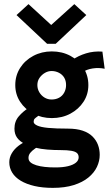

<svg xmlns="http://www.w3.org/2000/svg" viewBox="-20 -729 540 930"><path d="M236 181Q186 181 147 172Q108 163 80.5 146.5Q53 130 39 107Q25 84 25 57Q25 34 37 13.5Q49 -7 70 -23Q91 -39 115 -48L173 -26Q161 -17 148 -8Q135 1 126.5 11.5Q118 22 118 36Q118 49 128 57.5Q138 66 156 71.5Q174 77 197 79.5Q220 82 248 82Q284 82 309 76Q334 70 347.5 59Q361 48 361 33Q361 20 353 12.5Q345 5 326 1.5Q307 -2 273 -2Q241 -2 209.5 -4.5Q178 -7 149.5 -14Q121 -21 98 -33Q75 -45 62.5 -62.5Q50 -80 50 -106Q50 -141 71 -165.5Q92 -190 121 -208L178 -178Q169 -170 161 -164.5Q153 -159 148 -154Q143 -149 143 -139Q143 -129 160 -121Q177 -113 213.5 -109.5Q250 -106 309 -106Q351 -106 380.5 -96Q410 -86 428 -68Q446 -50 454.5 -27.5Q463 -5 463 21Q463 51 449.5 79.5Q436 108 408 131Q380 154 337 167.5Q294 181 236 181ZM231 -157Q182 -157 141.5 -178.5Q101 -200 77.5 -236Q54 -272 54 -317Q54 -363 77.5 -400Q101 -437 141.5 -458.5Q182 -480 231 -480Q281 -480 321 -458.5Q361 -437 384.5 -400Q408 -363 408 -317Q408 -272 384.5 -236Q361 -200 321 -178.5Q281 -157 231 -157ZM230 -247Q250 -247 266 -255.5Q282 -264 291 -280.5Q300 -297 300 -317Q300 -338 291 -353Q282 -368 265.5 -376.5Q249 -385 230 -385Q213 -385 197.5 -376Q182 -367 171.5 -352Q161 -337 161 -317Q161 -298 170.5 -282Q180 -266 195.5 -256.5Q211 -247 230 -247ZM379 -379 331 -439Q359 -459 396.5 -470.5Q434 -482 476 -479L487 -396Q458 -402 429 -397.5Q400 -393 379 -379ZM118 -709 228 -608 340 -709 398 -656 250 -517H208L60 -656Z"/></svg>

Font: Inconsolata ExtraBold
Style: Regular
Weight: 800
Designer: Raph Levien, Cyreal, Brenton Simpson
Foundry: Raph Levien, Cyreal, Google
Version: Version 3.001